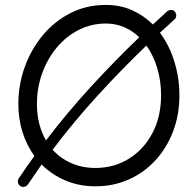

<svg xmlns="http://www.w3.org/2000/svg" viewBox="-20 -714 769 766"><path d="M61 28.3Q53.2 22.9 51.5 14.2Q49.8 5.4 54.7 -2Q85 -47.4 117.2 -91.8Q86.9 -133.3 70.1 -186Q53.2 -238.8 53.2 -299.3Q53.2 -375.5 78.6 -446.3Q104 -517.1 150.4 -573Q196.8 -628.9 260.7 -661.6Q324.7 -694.3 402.3 -694.3Q460 -694.3 506.8 -673.3Q553.7 -652.3 589.8 -616.2Q617.7 -642.1 647 -668.9Q653.8 -674.3 662.8 -674.3Q671.9 -674.3 677.7 -667.5Q683.1 -661.1 683.1 -651.9Q683.1 -642.6 676.3 -636.7Q646.5 -609.9 618.2 -583.5Q656.2 -532.2 676 -467Q695.8 -401.9 695.8 -334Q695.8 -256.3 670.7 -190.2Q645.5 -124 600.3 -74.7Q555.2 -25.4 493.9 2Q432.6 29.3 360.4 29.3Q296.4 29.3 241.7 6.3Q187 -16.6 146 -57.6Q118.2 -18.1 91.3 22Q86.4 29.3 77.1 31.2Q67.9 33.2 61 28.3ZM127.4 -299.3Q127.4 -256.8 136.7 -220.2Q146 -183.6 163.6 -153.8Q249.5 -266.6 343.3 -368.7Q437 -470.7 535.6 -565.4Q508.8 -591.3 475.1 -605.7Q441.4 -620.1 402.3 -620.1Q344.2 -620.1 294.2 -594.7Q244.1 -569.3 206.8 -524.7Q169.4 -480 148.4 -422.1Q127.4 -364.3 127.4 -299.3ZM360.4 -43.9Q434.6 -43.9 493.9 -80.6Q553.2 -117.2 587.9 -182.6Q622.6 -248 622.6 -334Q622.6 -391.6 607.2 -442.6Q591.8 -493.7 564 -532.2Q464.4 -436.5 370.4 -333.7Q276.4 -231 189.9 -116.7Q221.2 -82 264.9 -63Q308.6 -43.9 360.4 -43.9Z"/></svg>

Font: Mikhak-DS2-FD Regular
Style: Regular
Weight: 400
Designer: Amin Abedi
Version: Version 3.4